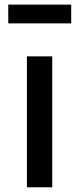

<svg xmlns="http://www.w3.org/2000/svg" viewBox="-20 -795 336 815"><path d="M201.7 -555.7V0H94.2V-555.7ZM282.2 -775.4V-695.8H15.1V-775.4Z"/></svg>

Font: Merriweather Sans
Style: Regular
Weight: 400
Designer: Eben Sorkin
Foundry: Eben Sorkin
Version: Version 1.006; ttfautohint (v1.4.1) -l 6 -r 50 -G 0 -x 11 -H